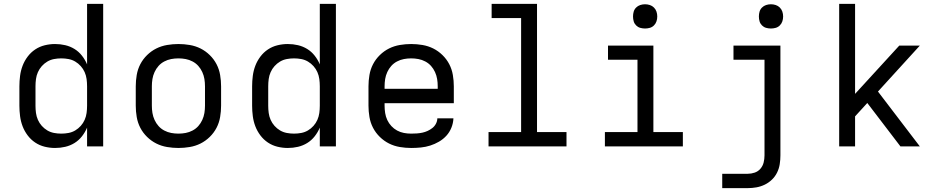

<svg xmlns="http://www.w3.org/2000/svg" viewBox="-20 -755 4840 990"><path d="M264 8Q237 8 210.5 1.5Q184 -5 161.5 -20Q139 -35 122.5 -57Q106 -79 96.5 -104Q87 -129 83.5 -156Q80 -183 80 -210V-310Q80 -337 83.5 -364Q87 -391 96.5 -416Q106 -441 122.5 -463Q139 -485 161.5 -500Q184 -515 210.5 -521.5Q237 -528 264 -528Q291 -528 316.5 -522Q342 -516 364 -502.5Q386 -489 402.5 -468Q419 -447 429 -423V-735H512V0H429V-97Q419 -73 402.5 -52Q386 -31 364 -17.5Q342 -4 316.5 2Q291 8 264 8ZM296 -66Q315 -66 333.5 -69.5Q352 -73 368 -82.5Q384 -92 396.5 -106Q409 -120 416.5 -137Q424 -154 426.5 -172.5Q429 -191 429 -210V-310Q429 -329 426.5 -347.5Q424 -366 416.5 -383Q409 -400 396.5 -414Q384 -428 368 -437.5Q352 -447 333.5 -450.5Q315 -454 296 -454Q277 -454 258.5 -450.5Q240 -447 224 -437.5Q208 -428 195.5 -414Q183 -400 175.5 -383Q168 -366 165.5 -347.5Q163 -329 163 -310V-210Q163 -191 165.5 -172.5Q168 -154 175.5 -137Q183 -120 195.5 -106Q208 -92 224 -82.5Q240 -73 258.5 -69.5Q277 -66 296 -66Z M900 8Q871 8 841.5 3Q812 -2 786 -15Q760 -28 738.5 -49Q717 -70 703.5 -96Q690 -122 685 -151.5Q680 -181 680 -210V-310Q680 -339 685 -368.5Q690 -398 703.5 -424Q717 -450 738.5 -471Q760 -492 786 -505Q812 -518 841.5 -523Q871 -528 900 -528Q929 -528 958.5 -523Q988 -518 1014 -505Q1040 -492 1061.5 -471Q1083 -450 1096.5 -424Q1110 -398 1115 -368.5Q1120 -339 1120 -310V-210Q1120 -181 1115 -151.5Q1110 -122 1096.5 -96Q1083 -70 1061.5 -49Q1040 -28 1014 -15Q988 -2 958.5 3Q929 8 900 8ZM900 -66Q919 -66 937.5 -69.5Q956 -73 973 -82Q990 -91 1002.5 -105Q1015 -119 1023 -136.5Q1031 -154 1034 -172.5Q1037 -191 1037 -210V-310Q1037 -329 1034 -347.5Q1031 -366 1023 -383.5Q1015 -401 1002.5 -415Q990 -429 973 -438Q956 -447 937.5 -450.5Q919 -454 900 -454Q881 -454 862.5 -450.5Q844 -447 827 -438Q810 -429 797.5 -415Q785 -401 777 -383.5Q769 -366 766 -347.5Q763 -329 763 -310V-210Q763 -191 766 -172.5Q769 -154 777 -136.5Q785 -119 797.5 -105Q810 -91 827 -82Q844 -73 862.5 -69.5Q881 -66 900 -66Z M1464 8Q1437 8 1410.5 1.5Q1384 -5 1361.5 -20Q1339 -35 1322.5 -57Q1306 -79 1296.5 -104Q1287 -129 1283.5 -156Q1280 -183 1280 -210V-310Q1280 -337 1283.5 -364Q1287 -391 1296.5 -416Q1306 -441 1322.5 -463Q1339 -485 1361.5 -500Q1384 -515 1410.5 -521.5Q1437 -528 1464 -528Q1491 -528 1516.5 -522Q1542 -516 1564 -502.5Q1586 -489 1602.5 -468Q1619 -447 1629 -423V-735H1712V0H1629V-97Q1619 -73 1602.5 -52Q1586 -31 1564 -17.5Q1542 -4 1516.5 2Q1491 8 1464 8ZM1496 -66Q1515 -66 1533.5 -69.5Q1552 -73 1568 -82.5Q1584 -92 1596.5 -106Q1609 -120 1616.5 -137Q1624 -154 1626.5 -172.5Q1629 -191 1629 -210V-310Q1629 -329 1626.5 -347.5Q1624 -366 1616.5 -383Q1609 -400 1596.5 -414Q1584 -428 1568 -437.5Q1552 -447 1533.5 -450.5Q1515 -454 1496 -454Q1477 -454 1458.5 -450.5Q1440 -447 1424 -437.5Q1408 -428 1395.5 -414Q1383 -400 1375.5 -383Q1368 -366 1365.5 -347.5Q1363 -329 1363 -310V-210Q1363 -191 1365.5 -172.5Q1368 -154 1375.5 -137Q1383 -120 1395.5 -106Q1408 -92 1424 -82.5Q1440 -73 1458.5 -69.5Q1477 -66 1496 -66Z M2100 8Q2071 8 2041.5 3Q2012 -2 1986 -15Q1960 -28 1938.5 -49Q1917 -70 1903.5 -96Q1890 -122 1885 -151.5Q1880 -181 1880 -210V-310Q1880 -339 1885 -368.5Q1890 -398 1903.5 -424Q1917 -450 1938.5 -471Q1960 -492 1986 -505Q2012 -518 2041.5 -523Q2071 -528 2100 -528Q2129 -528 2158.5 -523Q2188 -518 2214 -505Q2240 -492 2261.5 -471Q2283 -450 2296.5 -424Q2310 -398 2315 -368.5Q2320 -339 2320 -310V-223H1963V-210Q1963 -191 1966 -172Q1969 -153 1977 -136Q1985 -119 1998 -105Q2011 -91 2027.5 -82Q2044 -73 2062.5 -69.5Q2081 -66 2100 -66Q2115 -66 2129.5 -67Q2144 -68 2158 -71Q2172 -74 2185 -80Q2198 -86 2209.5 -95Q2221 -104 2228 -117.5Q2235 -131 2235 -145H2318Q2317 -120 2307.5 -96.5Q2298 -73 2281.5 -55Q2265 -37 2243.5 -24.5Q2222 -12 2198.5 -4.5Q2175 3 2150 5.5Q2125 8 2100 8ZM1963 -297H2237V-310Q2237 -329 2234 -347.5Q2231 -366 2223 -383.5Q2215 -401 2202.5 -415Q2190 -429 2173 -438Q2156 -447 2137.5 -450.5Q2119 -454 2100 -454Q2081 -454 2062.5 -450.5Q2044 -447 2027 -438Q2010 -429 1997.5 -415Q1985 -401 1977 -383.5Q1969 -366 1966 -347.5Q1963 -329 1963 -310Z M2499 0V-74H2667V-662H2515V-735H2749V-74H2901V0Z M3099 0V-74H3267V-447H3115V-520H3349V-74H3501V0ZM3306 -608Q3293 -608 3281 -611.5Q3269 -615 3260 -624Q3251 -633 3247.5 -645Q3244 -657 3244 -670Q3244 -683 3247.5 -695Q3251 -707 3260 -716Q3269 -725 3281 -729Q3293 -733 3306 -733Q3319 -733 3331 -729Q3343 -725 3352 -716Q3361 -707 3365 -695Q3369 -683 3369 -670Q3369 -657 3365 -645Q3361 -633 3352 -624Q3343 -615 3331 -611.5Q3319 -608 3306 -608Z M3704 215V141H3836Q3854 141 3871.5 135Q3889 129 3901 115Q3913 101 3917.5 83Q3922 65 3922 46V-447H3762V-520H4004V46Q4004 69 4000.5 91.5Q3997 114 3987 134.5Q3977 155 3960.5 171Q3944 187 3923.5 197Q3903 207 3880.5 211Q3858 215 3836 215ZM3955 -608Q3942 -608 3930 -611.5Q3918 -615 3909 -624Q3900 -633 3896.5 -645Q3893 -657 3893 -670Q3893 -683 3896.5 -695Q3900 -707 3909 -716Q3918 -725 3930 -729Q3942 -733 3955 -733Q3968 -733 3980 -729Q3992 -725 4001 -716Q4010 -707 4014 -695Q4018 -683 4018 -670Q4018 -657 4014 -645Q4010 -633 4001 -624Q3992 -615 3980 -611.5Q3968 -608 3955 -608Z M4623 0 4452 -224 4389 -155V0H4307V-735H4389V-271L4617 -520H4723L4507 -283L4723 0Z"/></svg>

Font: R Plex Mono
Style: Regular
Weight: 400
Monospace: yes
Designer: Belleve Invis
Foundry: Belleve Invis
Version: Version 31.8.0